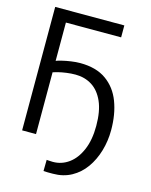

<svg xmlns="http://www.w3.org/2000/svg" viewBox="-128 -775 817 1041"><g transform="rotate(15 280.0 -254.5)"><path d="M272 184Q258 184 243.5 184Q229 184 219 183L220 120Q225 120 232 121Q239 122 255 122Q304 122 344 93Q384 64 408 8Q432 -48 432 -127Q432 -210 408.5 -263Q385 -316 344.5 -341.5Q304 -367 252 -367Q227 -367 201.5 -363.5Q176 -360 156 -355Q136 -350 128 -347V0H50V-693H438V-626H128V-411Q137 -415 159.5 -420.5Q182 -426 209.5 -430Q237 -434 260 -434Q350 -434 406.5 -394Q463 -354 489.5 -284.5Q516 -215 516 -126Q516 -65 499.5 -9Q483 47 452 90.5Q421 134 375.5 159Q330 184 272 184Z"/></g></svg>

Font: Ubuntu Sans Mono
Style: Regular
Weight: 400
Monospace: yes
Designer: Dalton Maag Ltd
Foundry: Dalton Maag Ltd
Version: Version 1.006